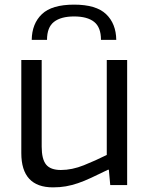

<svg xmlns="http://www.w3.org/2000/svg" viewBox="-20 -799 645 829"><path d="M117 -627Q118 -697 161 -738Q204 -779 300 -779Q395 -779 438 -738Q481 -697 482 -627H416Q416 -681 386.5 -704.5Q357 -728 300 -728Q243 -728 213 -704.5Q183 -681 183 -627ZM209 10Q72 10 72 -138V-540H160V-166Q160 -112 179 -88.5Q198 -65 243 -65Q291 -65 342 -85.5Q393 -106 441 -130V-540H529V0H456L450 -66H446Q405 -46 374 -31.5Q343 -17 316.5 -8Q290 1 264.5 5.5Q239 10 209 10Z"/></svg>

Font: Encode Sans
Style: Regular
Weight: 400
Designer: Pablo Impallari, Andres Torresi
Foundry: Pablo Impallari, Andres Torresi
Version: Version 1.000; ttfautohint (v1.00) -l 8 -r 50 -G 200 -x 14 -